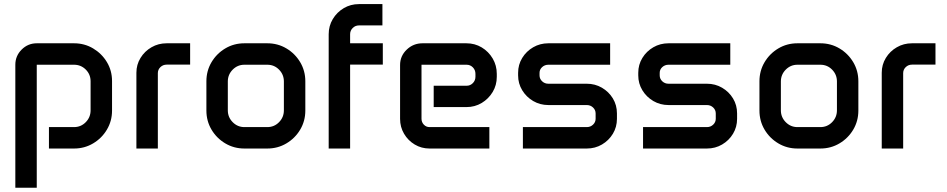

<svg xmlns="http://www.w3.org/2000/svg" viewBox="-20 -714 4551 923"><path d="M53.7 -402.8Q53.7 -445.3 84 -475.6Q114.3 -505.9 156.7 -505.9H335.9Q386.2 -505.9 427.7 -481.2Q469.2 -456.5 493.9 -415.5Q518.6 -374.5 518.6 -324.2V-182.6Q518.6 -132.3 493.9 -90.8Q469.2 -49.3 427.7 -24.7Q386.2 0 335.9 0H215.3V-103H335.9Q369.1 -103 392.3 -126.7Q415.5 -150.4 415.5 -183.6V-323.2Q415.5 -356.4 392.3 -379.6Q369.1 -402.8 335.9 -402.8H156.7V188.5H53.7Z M635.7 -364.3Q635.7 -403.3 655.5 -435.5Q675.3 -467.8 708.3 -486.8Q741.2 -505.9 781.2 -505.9H894V-403.3H781.2Q763.7 -403.3 751.2 -391.4Q738.8 -379.4 738.8 -362.3V0H635.7Z M972.2 -323.2Q972.2 -373.5 996.8 -415Q1021.5 -456.5 1063 -481.2Q1104.5 -505.9 1154.8 -505.9H1265.1Q1315.4 -505.9 1356.9 -481.2Q1398.4 -456.5 1423.1 -415Q1447.8 -373.5 1447.8 -323.2V-182.6Q1447.8 -132.3 1423.1 -90.8Q1398.4 -49.3 1356.9 -24.7Q1315.4 0 1265.1 0H1154.8Q1104.5 0 1063 -24.7Q1021.5 -49.3 996.8 -90.8Q972.2 -132.3 972.2 -182.6ZM1075.2 -183.6Q1075.2 -150.4 1098.6 -126.7Q1122.1 -103 1154.8 -103H1265.1Q1298.3 -103 1321.5 -126.7Q1344.7 -150.4 1344.7 -183.6V-322.3Q1344.7 -355.5 1321.5 -379.2Q1298.3 -402.8 1265.1 -402.8H1154.8Q1122.1 -402.8 1098.6 -379.2Q1075.2 -355.5 1075.2 -322.3Z M1560.1 -549.3Q1560.1 -589.4 1579.8 -622.3Q1599.6 -655.3 1632.6 -674.8Q1665.5 -694.3 1705.6 -694.3H1818.4V-591.8H1705.6Q1688 -591.8 1675.5 -579.3Q1663.1 -566.9 1663.1 -549.3V-505.9H1820.3V-403.3H1663.1V0H1560.1Z M1903.3 -401.4Q1903.3 -444.8 1935.1 -475.3Q1966.8 -505.9 2011.2 -505.9H2222.2Q2262.7 -505.9 2295.7 -486.1Q2328.6 -466.3 2348.4 -432.9Q2368.2 -399.4 2368.2 -358.9V-344.7Q2368.2 -304.7 2348.4 -271.7Q2328.6 -238.8 2295.7 -219Q2262.7 -199.2 2222.2 -199.2H2064.9V-301.8H2223.1Q2240.7 -301.8 2253.2 -314.5Q2265.6 -327.1 2265.6 -345.2V-358.9Q2265.6 -377.4 2253.2 -390.1Q2240.7 -402.8 2223.1 -402.8H2006.3V-143.1Q2006.3 -126.5 2017.6 -114.7Q2028.8 -103 2044.9 -103H2332.5V0H2044.9Q2005.9 0 1973.6 -19.3Q1941.4 -38.6 1922.4 -71Q1903.3 -103.5 1903.3 -142.6Z M2470.7 -363.8Q2470.7 -403.3 2490.5 -435.5Q2510.3 -467.8 2543.2 -486.8Q2576.2 -505.9 2616.2 -505.9H2913.1V-402.8H2616.2Q2598.6 -402.8 2586.2 -391.4Q2573.7 -379.9 2573.7 -363.8V-351.6Q2573.7 -335 2586.2 -323.2Q2598.6 -311.5 2616.2 -311.5H2800.8Q2840.8 -311.5 2873.8 -292.2Q2906.7 -272.9 2926.3 -240.7Q2945.8 -208.5 2945.8 -168.9V-142.6Q2945.8 -103.5 2926.3 -71Q2906.7 -38.6 2873.8 -19.3Q2840.8 0 2800.8 0H2493.7V-103H2800.8Q2818.4 -103 2830.8 -114.7Q2843.3 -126.5 2843.3 -143.1V-168.5Q2843.3 -185.5 2830.8 -197.3Q2818.4 -209 2800.8 -209H2616.2Q2576.2 -209 2543.2 -228.3Q2510.3 -247.6 2490.5 -280Q2470.7 -312.5 2470.7 -351.6Z M3048.3 -363.8Q3048.3 -403.3 3068.1 -435.5Q3087.9 -467.8 3120.8 -486.8Q3153.8 -505.9 3193.8 -505.9H3490.7V-402.8H3193.8Q3176.3 -402.8 3163.8 -391.4Q3151.4 -379.9 3151.4 -363.8V-351.6Q3151.4 -335 3163.8 -323.2Q3176.3 -311.5 3193.8 -311.5H3378.4Q3418.5 -311.5 3451.4 -292.2Q3484.4 -272.9 3503.9 -240.7Q3523.4 -208.5 3523.4 -168.9V-142.6Q3523.4 -103.5 3503.9 -71Q3484.4 -38.6 3451.4 -19.3Q3418.5 0 3378.4 0H3071.3V-103H3378.4Q3396 -103 3408.4 -114.7Q3420.9 -126.5 3420.9 -143.1V-168.5Q3420.9 -185.5 3408.4 -197.3Q3396 -209 3378.4 -209H3193.8Q3153.8 -209 3120.8 -228.3Q3087.9 -247.6 3068.1 -280Q3048.3 -312.5 3048.3 -351.6Z M3630.9 -323.2Q3630.9 -373.5 3655.5 -415Q3680.2 -456.5 3721.7 -481.2Q3763.2 -505.9 3813.5 -505.9H3923.8Q3974.1 -505.9 4015.6 -481.2Q4057.1 -456.5 4081.8 -415Q4106.4 -373.5 4106.4 -323.2V-182.6Q4106.4 -132.3 4081.8 -90.8Q4057.1 -49.3 4015.6 -24.7Q3974.1 0 3923.8 0H3813.5Q3763.2 0 3721.7 -24.7Q3680.2 -49.3 3655.5 -90.8Q3630.9 -132.3 3630.9 -182.6ZM3733.9 -183.6Q3733.9 -150.4 3757.3 -126.7Q3780.8 -103 3813.5 -103H3923.8Q3957 -103 3980.2 -126.7Q4003.4 -150.4 4003.4 -183.6V-322.3Q4003.4 -355.5 3980.2 -379.2Q3957 -402.8 3923.8 -402.8H3813.5Q3780.8 -402.8 3757.3 -379.2Q3733.9 -355.5 3733.9 -322.3Z M4218.8 -364.3Q4218.8 -403.3 4238.5 -435.5Q4258.3 -467.8 4291.3 -486.8Q4324.2 -505.9 4364.3 -505.9H4477.1V-403.3H4364.3Q4346.7 -403.3 4334.2 -391.4Q4321.8 -379.4 4321.8 -362.3V0H4218.8Z"/></svg>

Font: Anta
Style: Regular
Weight: 400
Designer: Sergej Lebedev
Foundry: Sergej Lebedev
Version: Version 1.000; ttfautohint (v1.8.4.7-5d5b)